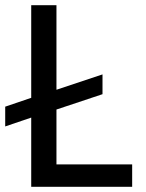

<svg xmlns="http://www.w3.org/2000/svg" viewBox="-27 -718 561 738"><path d="M481 0H93V-266L-7 -232V-308L93 -342V-698H190V-373L367 -432V-356L190 -297V-86H481Z"/></svg>

Font: IBM Plex Sans Arabic Text
Style: Regular
Weight: 450
Designer: Mike Abbink, Paul van der Laan, Pieter van Rosmalen, Wael Morcos, Khajak Apelian
Foundry: Bold Monday
Version: Version 1.2